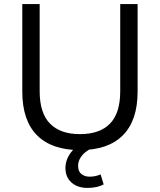

<svg xmlns="http://www.w3.org/2000/svg" viewBox="-20 -725 782 939"><path d="M371 9Q233 9 161 -63.5Q89 -136 89 -277V-705H174V-279Q174 -172 224.5 -120.5Q275 -69 371 -69Q468 -69 518 -120.5Q568 -172 568 -279V-705H653V-277Q653 -136 581 -63.5Q509 9 371 9ZM408 194Q359 194 329.5 167.5Q300 141 300 97Q300 57 326.5 21Q353 -15 397 -37L428 0Q413 7 397.5 19.5Q382 32 372 49Q362 66 362 86Q362 114 378.5 126.5Q395 139 418 139Q432 139 445 136.5Q458 134 472 128L487 177Q472 185 452 189.5Q432 194 408 194Z"/></svg>

Font: Nunito Sans 10pt
Style: Regular
Weight: 400
Designer: Vernon Adams
Foundry: Vernon Adams
Version: Version 3.101;gftools[0.9.27]